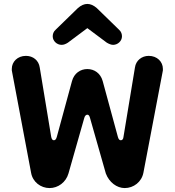

<svg xmlns="http://www.w3.org/2000/svg" viewBox="-20 -940 888 976"><path d="M248 -755C248 -732 269 -712 293 -712C304 -712 314 -716 325 -723L424 -797L523 -723C535 -716 546 -712 555 -712C579 -712 600 -732 600 -755C600 -766 597 -779 584 -790L472 -899C456 -913 440 -920 424 -920C408 -920 392 -913 376 -899L264 -790C251 -779 248 -766 248 -755ZM232 16C275 16 315 -13 328 -58L408 -339C411 -351 417 -357 424 -357C431 -357 435 -351 438 -339L518 -58C535 -13 574 16 614 16C659 16 700 -15 709 -62L808 -582C808 -585 808 -587 808 -590C808 -626 779 -656 736 -656C701 -656 671 -633 666 -597L608 -246C607 -233 602 -227 594 -227C587 -227 582 -233 579 -245L502 -528C491 -568 459 -589 424 -589C389 -589 357 -568 346 -528L269 -245C266 -233 261 -227 254 -227C247 -227 242 -233 240 -246L182 -597C177 -633 148 -656 112 -656C69 -656 40 -626 40 -590C40 -587 40 -585 40 -582L138 -62C146 -15 187 16 232 16Z"/></svg>

Font: Dongle
Style: Bold
Weight: 700
Designer: Yanghee Ryu
Foundry: Yanghee Ryu
Version: Version 2.000